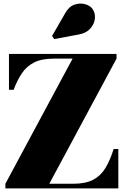

<svg xmlns="http://www.w3.org/2000/svg" viewBox="-20 -1051 714 1071"><path d="M10 0V-26L385 -724H281Q213 -724 170.8 -702.8Q128.5 -681.5 102.2 -642.5Q76 -603.5 56 -550H30V-750H630V-724L255 -26H389Q457 -26 499.2 -48Q541.5 -70 567.8 -113.2Q594 -156.5 614 -220H640V0ZM282.5 -833 270.5 -850.5 344 -978Q364.5 -1014.5 395.2 -1025Q426 -1035.5 454.5 -1027.8Q483 -1020 496.5 -1000.5Q513 -976.5 509.2 -946.2Q505.5 -916 483.2 -891.2Q461 -866.5 421.5 -859Z"/></svg>

Font: Bodoni Moda 9pt Black
Style: Regular
Weight: 900
Designer: Owen Earl
Foundry: indestructible type
Version: Version 2.005